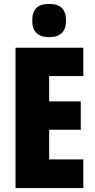

<svg xmlns="http://www.w3.org/2000/svg" viewBox="-20 -957 484 977"><path d="M230 -937C170 -937 144 -909 144 -852C144 -796 173 -768 230 -768C287 -768 316 -796 316 -852C316 -908 290 -937 230 -937ZM404 0V-146H230V-297H391V-441H230V-570H404V-714H59V0Z"/></svg>

Font: Noto Sans Bengali ExtraCondensed Black
Style: Regular
Weight: 900
Width: 2
Designer: Joana Ranito - Universal Thirst; Jelle Bosma - Monotype Design Team
Foundry: Universal Thirst ehf.
Version: Version 3.000